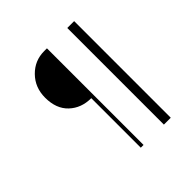

<svg xmlns="http://www.w3.org/2000/svg" viewBox="-186 -842 984 984"><g transform="rotate(-45 305.5 -350.0)"><path d="M115.2 -527.8Q115.2 -601.6 163.6 -650.9Q211.9 -700.2 280.8 -700.2H300.8V0H280.8V-358.9Q209 -358.9 162.1 -403.1Q115.2 -447.3 115.2 -527.8ZM498 -700.2H448.2V0H498Z"/></g></svg>

Font: Antic Didone
Style: Regular
Weight: 400
Designer: Santiago Orozco
Foundry: Santiago Orozco
Version: Version 2.000